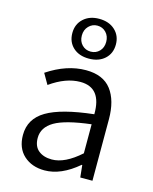

<svg xmlns="http://www.w3.org/2000/svg" viewBox="-124 -915 808 1011"><g transform="rotate(15 279.5 -410.0)"><path d="M216.8 12.7Q147.5 12.7 103.5 -27.3Q59.6 -67.4 59.6 -138.7Q59.6 -226.6 139.2 -273.9Q218.8 -321.3 394.5 -340.8Q396.5 -486.3 280.3 -486.3Q201.2 -486.3 116.2 -425.8L83 -483.4Q188.5 -553.7 293 -553.7Q386.7 -553.7 431.2 -495.6Q475.6 -437.5 475.6 -335V0H409.2L402.3 -66.4H399.4Q306.6 12.7 216.8 12.7ZM239.3 -52.7Q310.5 -52.7 394.5 -127.9V-286.1Q254.9 -269.5 196.8 -235.4Q138.7 -201.2 138.7 -143.6Q138.7 -97.7 166.5 -75.2Q194.3 -52.7 239.3 -52.7ZM171.9 -724.6Q171.9 -772.5 204.6 -802.7Q237.3 -833 290 -833Q343.8 -833 376.5 -802.7Q409.2 -772.5 409.2 -724.6Q409.2 -675.8 376.5 -646Q343.8 -616.2 290 -616.2Q236.3 -616.2 204.1 -646Q171.9 -675.8 171.9 -724.6ZM290 -795.9Q262.7 -795.9 243.2 -775.9Q223.6 -755.9 223.6 -724.6Q223.6 -693.4 242.7 -673.8Q261.7 -654.3 290 -654.3Q318.4 -654.3 337.4 -673.8Q356.4 -693.4 356.4 -724.6Q356.4 -755.9 337.4 -775.9Q318.4 -795.9 290 -795.9Z"/></g></svg>

Font: Gen Shin Gothic Normal
Style: Regular
Weight: 300
Designer: [Source Han Sans]
Ryoko NISHIZUKA  (kana & ideographs); Paul D. Hunt (Latin, Greek & Cyrillic); Wenlong ZHANG  (bopomofo
Version: Version 1.002.20150607